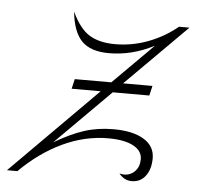

<svg xmlns="http://www.w3.org/2000/svg" viewBox="-98 -537 602 586"><g transform="rotate(5 202.5 -244.0)"><path d="M384 -69Q384 -36 368.5 -15Q353 6 326 6Q303 6 287 -14Q297 -12 301 -12Q321 -12 334.5 -26Q348 -40 348 -63Q348 -89 320.5 -103.5Q293 -118 244 -118Q172 -118 103.5 -85.5Q35 -53 -24 6H-56L208 -259H119L126 -289H238L361 -412Q294 -377 223 -377Q166 -377 139 -405Q112 -433 106 -494Q130 -443 160.5 -424.5Q191 -406 239 -406Q291 -406 340 -424.5Q389 -443 429 -476H461L274 -289H364L357 -259H245L77 -91Q126 -120 167.5 -133.5Q209 -147 257 -147Q317 -147 350.5 -126.5Q384 -106 384 -69Z"/></g></svg>

Font: Srisakdi
Style: Regular
Weight: 400
Designer: Cadson Demak Co.,Ltd.
Foundry: Cadson Demak Co.,Ltd.
Version: Version 1.000